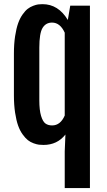

<svg xmlns="http://www.w3.org/2000/svg" viewBox="-20 -700 522 937"><path d="M192.4 7.3Q180.2 7.3 169.9 6.1Q159.7 4.9 144 -0.7Q128.4 -6.3 116.2 -15.9Q104 -25.4 90.6 -43.9Q77.1 -62.5 68.4 -87.2Q59.6 -111.8 53.7 -149.9Q47.9 -188 47.9 -234.9V-438.5Q47.9 -485.4 53.7 -523.4Q59.6 -561.5 68.4 -586.2Q77.1 -610.8 90.1 -629.2Q103 -647.5 115 -656.7Q127 -666 141.8 -671.6Q156.7 -677.2 166.5 -678.5Q176.3 -679.7 187.5 -679.7Q264.6 -679.7 311 -602.5L322.8 -672.4H418.9V217.8H295.9V38.6L299.3 -43.5Q259.3 7.3 192.4 7.3ZM234.4 -87.9Q274.9 -87.9 295.9 -136.2V-540.5Q273.4 -589.8 233.9 -589.8Q203.6 -589.8 187.7 -563.7Q171.9 -537.6 171.9 -467.3V-210.4Q171.9 -162.6 180.4 -134.5Q189 -106.4 201.9 -97.2Q214.8 -87.9 234.4 -87.9Z"/></svg>

Font: FjallaOne
Style: Regular
Weight: 400
Designer: Irina Smirnova
Foundry: Irina Smirnova
Version: Version 1.001